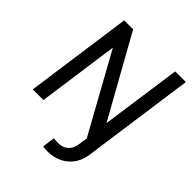

<svg xmlns="http://www.w3.org/2000/svg" viewBox="-261 -893 1261 1261"><g transform="rotate(45 369.0 -262.5)"><path d="M401 220C506 220 595 158 612 42L722 -745H623L544 -186L232 -745H149L45 0H144L223 -566L524 -22L514 42C504 104 465 132 410 132C397 132 383 131 370 129L358 216C368 219 389 220 401 220Z"/></g></svg>

Font: Mluvka Medium
Style: Italic
Weight: 500
Italic angle: -8°
Designer: Modified by Jiří Krblich, Original typeface by Gumpita Rahayu
Foundry: Gumpita Rahayu & Jiří Krblich
Version: Version 2.000;Glyphs 3.1.1 (3134)